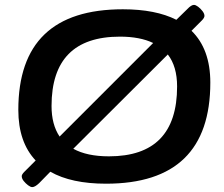

<svg xmlns="http://www.w3.org/2000/svg" viewBox="-20 -745 917 786"><path d="M112 21Q105 21 95 13.5Q85 6 77 -4Q69 -14 69 -24Q69 -31 80 -42L126 -88Q55 -163 55 -295Q55 -707 483 -707Q617 -707 702 -664L747 -708Q763 -725 774 -725Q781 -725 791 -717.5Q801 -710 809 -699.5Q817 -689 817 -680Q817 -672 806 -661L764 -619Q841 -544 841 -407Q841 7 414 7Q272 7 186 -42L140 5Q123 21 112 21ZM191 -311Q191 -235 224 -186L607 -569Q553 -595 471 -595Q191 -595 191 -311ZM426 -105Q705 -105 705 -391Q705 -473 667 -522L280 -136Q336 -105 426 -105Z"/></svg>

Font: Asap Expanded Expanded SemiBold
Style: Italic
Weight: 600
Width: 7
Italic angle: -6°
Designer: Pablo Cosgaya
Foundry: Omnibus-Type
Version: Version 3.001; ttfautohint (v1.8.4.7-5d5b)